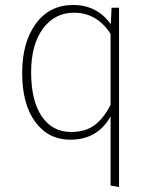

<svg xmlns="http://www.w3.org/2000/svg" viewBox="-20 -551 611 771"><path d="M266 -21Q322 -21 359 -48Q396 -75 424 -130V-415Q369 -500 277 -500Q200 -500 152.5 -436Q105 -372 105 -261Q105 -147 147.5 -84Q190 -21 266 -21ZM458 -520V200L424 194V-83Q371 10 263 10Q174 10 121.5 -61.5Q69 -133 69 -258Q69 -381 124 -456Q179 -531 274 -531Q369 -531 425 -454L428 -520Z"/></svg>

Font: FiraSans
Style: Regular
Weight: 200
Designer: Carrois Corporate & Edenspiekermann AG
Foundry: Carrois Corporate GbR & Edenspiekermann AG
Version: Version 3.106;PS 003.106;hotconv 1.0.70;makeotf.lib2.5.58329